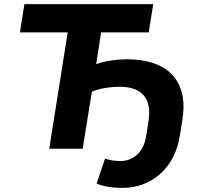

<svg xmlns="http://www.w3.org/2000/svg" viewBox="-20 -725 987 936"><path d="M576 191Q538 191 506.5 185.5Q475 180 451 170L492 48Q509 54 527 57Q545 60 567 60Q615 60 649.5 28Q684 -4 693 -65L703 -128Q718 -216 681.5 -259Q645 -302 564 -302Q543 -302 518 -299.5Q493 -297 469 -291.5Q445 -286 428 -278L383 0H220L310 -567H77L99 -705H727L705 -567H473L449 -412Q465 -419 490.5 -424.5Q516 -430 545 -433Q574 -436 600 -436Q673 -436 728.5 -417Q784 -398 819.5 -360.5Q855 -323 868 -266.5Q881 -210 868 -134L857 -66Q844 16 804.5 73Q765 130 706 160.5Q647 191 576 191Z"/></svg>

Font: Nunito Sans 7pt ExtraBold
Style: Italic
Weight: 800
Italic angle: -9°
Designer: Vernon Adams
Foundry: Vernon Adams
Version: Version 3.101;gftools[0.9.27]